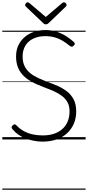

<svg xmlns="http://www.w3.org/2000/svg" viewBox="-20 -1215 766 1673"><path d="M351 19Q316 19 279 12.5Q242 6 207 -7Q172 -20 142 -40.5Q112 -61 89 -89Q81 -98 81 -105.5Q81 -113 90 -122Q100 -131 107.5 -131.5Q115 -132 127 -119Q153 -92 187 -73Q221 -54 262.5 -44.5Q304 -35 351 -35Q406 -35 449 -49Q492 -63 522.5 -90Q553 -117 569.5 -156Q586 -195 586 -244Q586 -290 569 -322Q552 -354 522.5 -377Q493 -400 455 -417.5Q417 -435 373 -451Q336 -465 299.5 -481Q263 -497 230.5 -518Q198 -539 173 -567.5Q148 -596 134 -634.5Q120 -673 120 -723Q120 -778 140 -820Q160 -862 195 -892Q230 -922 276 -937.5Q322 -953 375 -953Q430 -953 475 -938Q520 -923 557 -899.5Q594 -876 623 -849Q632 -841 632 -833.5Q632 -826 623 -818Q614 -808 606 -808Q598 -808 587 -816Q558 -840 526 -859.5Q494 -879 456.5 -889.5Q419 -900 375 -900Q329 -900 292.5 -887.5Q256 -875 230.5 -852.5Q205 -830 191 -797Q177 -764 177 -723Q177 -673 195 -637.5Q213 -602 243.5 -577.5Q274 -553 313.5 -535Q353 -517 395 -501Q440 -485 484 -465.5Q528 -446 564.5 -417.5Q601 -389 622.5 -347.5Q644 -306 644 -244Q644 -185 623 -136.5Q602 -88 563.5 -53Q525 -18 471 0.5Q417 19 351 19ZM537 -1195Q545 -1195 552.5 -1187.5Q560 -1180 560 -1171Q560 -1168 559 -1165Q558 -1162 554 -1158L405 -1015Q399 -1010 394 -1006.5Q389 -1003 379 -1003Q370 -1003 365 -1006.5Q360 -1010 355 -1015L204 -1159Q201 -1163 200 -1166Q199 -1169 199 -1171Q199 -1180 206.5 -1187.5Q214 -1195 221 -1195Q226 -1195 230 -1192.5Q234 -1190 238 -1187L379 -1067L520 -1187Q525 -1190 528.5 -1192.5Q532 -1195 537 -1195ZM0 428H726V438H0ZM0 -20H726V0H0ZM0 -505H726V-500H0ZM0 -948H726V-938H0Z"/></svg>

Font: Playwrite US Modern Guides
Style: Regular
Weight: 400
Designer: Veronika Burian, José Scaglione
Foundry: TypeTogether
Version: Version 1.003